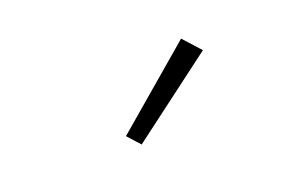

<svg xmlns="http://www.w3.org/2000/svg" viewBox="-42 -863 697 451"><g transform="rotate(-20 307.0 -637.0)"><path d="M225 -567 425 -738 464 -695 253 -536Z"/></g></svg>

Font: Intel One Mono Light
Style: Regular
Weight: 300
Monospace: yes
Designer: Fred Shallcrass
Foundry: Frere-Jones Type LLC
Version: Version 1.004